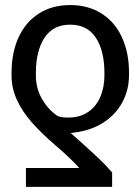

<svg xmlns="http://www.w3.org/2000/svg" viewBox="-20 -557 552 755"><path d="M82 177.7V103.5H291Q283.2 92.8 253.2 64.2Q223.1 35.6 199.2 15.6Q142.6 -33.2 105.5 -75.2Q68.4 -117.2 46.9 -163.3Q25.4 -209.5 25.4 -260.7V-270.5Q25.4 -349.1 52.7 -409.4Q80.1 -469.7 132.3 -503.4Q184.6 -537.1 255.9 -537.1Q327.1 -537.1 379.6 -503.7Q432.1 -470.2 459.7 -409.9Q487.3 -349.6 487.3 -271.5V-261.7Q487.3 -204.6 461.7 -156Q436 -107.4 387.9 -75.9Q339.8 -44.4 274.4 -36.1Q268.6 -35.2 265.1 -34.7Q261.7 -34.2 257.8 -34.2Q281.2 -12.7 293.9 -2Q338.4 37.6 367.9 65.7Q397.5 93.8 420.9 121.1V177.7ZM255.9 -460Q188.5 -460 154.8 -408.2Q121.1 -356.4 121.1 -270.5V-260.7Q121.1 -208.5 146 -166.3Q170.9 -124 207 -100.6Q221.2 -94.7 248 -94.7Q295.4 -94.7 327.4 -117.2Q359.4 -139.6 375 -177.2Q390.6 -214.8 390.6 -260.7V-270.5Q390.6 -356.4 357.2 -408.2Q323.7 -460 255.9 -460Z"/></svg>

Font: Pretendard JP
Style: Regular
Weight: 400
Designer: Base glyphs from Inter by Rasmus Andersson; Hangeul glyphs from Noto Sans CJK(Source Han Sans) by Jang Soo-young and Kan
Foundry: Kil Hyung-jin
Version: Version 1.309